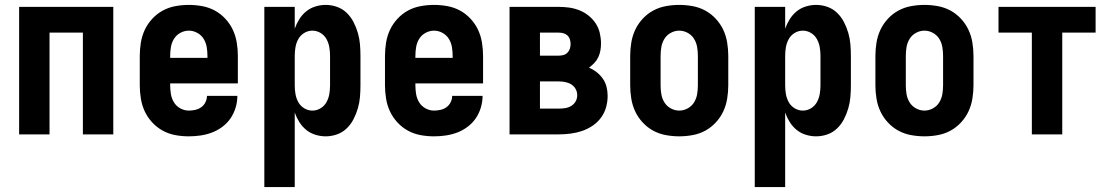

<svg xmlns="http://www.w3.org/2000/svg" viewBox="-20 -548 4540 783"><path d="M58 0V-520H442V0H318V-415H182V0Z M750 8Q722 8 695 3Q668 -2 644 -15Q620 -28 601 -48.5Q582 -69 570.5 -93.5Q559 -118 554.5 -145.5Q550 -173 550 -200V-320Q550 -347 554.5 -374.5Q559 -402 570.5 -426.5Q582 -451 601 -471.5Q620 -492 644 -505Q668 -518 695.5 -523Q723 -528 750 -528Q777 -528 804.5 -523Q832 -518 856 -505Q880 -492 899 -471.5Q918 -451 929.5 -426.5Q941 -402 945.5 -374.5Q950 -347 950 -320V-208H674V-200Q674 -182 677 -164Q680 -146 689.5 -130.5Q699 -115 715.5 -106Q732 -97 750 -97Q763 -97 776.5 -100Q790 -103 801 -111Q812 -119 818 -131.5Q824 -144 824 -157H948Q948 -133 941 -109.5Q934 -86 920.5 -66Q907 -46 887 -31Q867 -16 844.5 -7.5Q822 1 798 4.5Q774 8 750 8ZM674 -312H826V-320Q826 -338 823 -356Q820 -374 810.5 -389.5Q801 -405 784.5 -414Q768 -423 750 -423Q732 -423 715.5 -414Q699 -405 689.5 -389.5Q680 -374 677 -356Q674 -338 674 -320Z M1058 215V-520H1182V-431Q1189 -451 1200.5 -469.5Q1212 -488 1228.5 -501.5Q1245 -515 1266 -521.5Q1287 -528 1308 -528Q1332 -528 1354.5 -520Q1377 -512 1394 -495.5Q1411 -479 1422 -457.5Q1433 -436 1439.5 -413.5Q1446 -391 1448 -367.5Q1450 -344 1450 -320V-200Q1450 -176 1448 -152.5Q1446 -129 1439.5 -106.5Q1433 -84 1422 -62.5Q1411 -41 1394 -24.5Q1377 -8 1354.5 0Q1332 8 1308 8Q1287 8 1266 1.5Q1245 -5 1228.5 -18.5Q1212 -32 1200.5 -50.5Q1189 -69 1182 -89V215ZM1254 -97Q1272 -97 1287.5 -106.5Q1303 -116 1311.5 -131.5Q1320 -147 1323 -164.5Q1326 -182 1326 -200V-320Q1326 -338 1323 -355.5Q1320 -373 1311.5 -388.5Q1303 -404 1287.5 -413.5Q1272 -423 1254 -423Q1236 -423 1220.5 -413.5Q1205 -404 1196.5 -388.5Q1188 -373 1185 -355.5Q1182 -338 1182 -320V-200Q1182 -182 1185 -164.5Q1188 -147 1196.5 -131.5Q1205 -116 1220.5 -106.5Q1236 -97 1254 -97Z M1750 8Q1722 8 1695 3Q1668 -2 1644 -15Q1620 -28 1601 -48.5Q1582 -69 1570.5 -93.5Q1559 -118 1554.5 -145.5Q1550 -173 1550 -200V-320Q1550 -347 1554.5 -374.5Q1559 -402 1570.5 -426.5Q1582 -451 1601 -471.5Q1620 -492 1644 -505Q1668 -518 1695.5 -523Q1723 -528 1750 -528Q1777 -528 1804.5 -523Q1832 -518 1856 -505Q1880 -492 1899 -471.5Q1918 -451 1929.5 -426.5Q1941 -402 1945.5 -374.5Q1950 -347 1950 -320V-208H1674V-200Q1674 -182 1677 -164Q1680 -146 1689.5 -130.5Q1699 -115 1715.5 -106Q1732 -97 1750 -97Q1763 -97 1776.5 -100Q1790 -103 1801 -111Q1812 -119 1818 -131.5Q1824 -144 1824 -157H1948Q1948 -133 1941 -109.5Q1934 -86 1920.5 -66Q1907 -46 1887 -31Q1867 -16 1844.5 -7.5Q1822 1 1798 4.5Q1774 8 1750 8ZM1674 -312H1826V-320Q1826 -338 1823 -356Q1820 -374 1810.5 -389.5Q1801 -405 1784.5 -414Q1768 -423 1750 -423Q1732 -423 1715.5 -414Q1699 -405 1689.5 -389.5Q1680 -374 1677 -356Q1674 -338 1674 -320Z M2058 0V-520H2258Q2280 -520 2301.5 -517Q2323 -514 2343 -506Q2363 -498 2380 -484.5Q2397 -471 2409 -453Q2421 -435 2426 -413.5Q2431 -392 2431 -371Q2431 -356 2428.5 -342Q2426 -328 2420 -315Q2414 -302 2404 -291.5Q2394 -281 2382 -272Q2399 -265 2413.5 -253.5Q2428 -242 2438.5 -227Q2449 -212 2453.5 -194Q2458 -176 2458 -157Q2458 -133 2451.5 -110Q2445 -87 2430.5 -67.5Q2416 -48 2395.5 -34.5Q2375 -21 2352.5 -13.5Q2330 -6 2306 -3Q2282 0 2258 0ZM2182 -321H2258Q2268 -321 2277.5 -323.5Q2287 -326 2294 -333Q2301 -340 2304 -349.5Q2307 -359 2307 -369Q2307 -378 2304 -387.5Q2301 -397 2294 -403.5Q2287 -410 2277.5 -412.5Q2268 -415 2258 -415H2182ZM2182 -105H2258Q2271 -105 2284.5 -107Q2298 -109 2309.5 -116Q2321 -123 2327.5 -134.5Q2334 -146 2334 -160Q2334 -173 2327.5 -185Q2321 -197 2309.5 -204Q2298 -211 2284.5 -213.5Q2271 -216 2258 -216H2182Z M2750 8Q2723 8 2695.5 3Q2668 -2 2644 -15Q2620 -28 2601 -48.5Q2582 -69 2570.5 -93.5Q2559 -118 2554.5 -145.5Q2550 -173 2550 -200V-320Q2550 -347 2554.5 -374.5Q2559 -402 2570.5 -426.5Q2582 -451 2601 -471.5Q2620 -492 2644 -505Q2668 -518 2695.5 -523Q2723 -528 2750 -528Q2777 -528 2804.5 -523Q2832 -518 2856 -505Q2880 -492 2899 -471.5Q2918 -451 2929.5 -426.5Q2941 -402 2945.5 -374.5Q2950 -347 2950 -320V-200Q2950 -173 2945.5 -145.5Q2941 -118 2929.5 -93.5Q2918 -69 2899 -48.5Q2880 -28 2856 -15Q2832 -2 2804.5 3Q2777 8 2750 8ZM2750 -97Q2768 -97 2784.5 -106Q2801 -115 2810.5 -130.5Q2820 -146 2823 -164Q2826 -182 2826 -200V-320Q2826 -338 2823 -356Q2820 -374 2810.5 -389.5Q2801 -405 2784.5 -414Q2768 -423 2750 -423Q2732 -423 2715.5 -414Q2699 -405 2689.5 -389.5Q2680 -374 2677 -356Q2674 -338 2674 -320V-200Q2674 -182 2677 -164Q2680 -146 2689.5 -130.5Q2699 -115 2715.5 -106Q2732 -97 2750 -97Z M3058 215V-520H3182V-431Q3189 -451 3200.5 -469.5Q3212 -488 3228.5 -501.5Q3245 -515 3266 -521.5Q3287 -528 3308 -528Q3332 -528 3354.5 -520Q3377 -512 3394 -495.5Q3411 -479 3422 -457.5Q3433 -436 3439.5 -413.5Q3446 -391 3448 -367.5Q3450 -344 3450 -320V-200Q3450 -176 3448 -152.5Q3446 -129 3439.5 -106.5Q3433 -84 3422 -62.5Q3411 -41 3394 -24.5Q3377 -8 3354.5 0Q3332 8 3308 8Q3287 8 3266 1.5Q3245 -5 3228.5 -18.5Q3212 -32 3200.5 -50.5Q3189 -69 3182 -89V215ZM3254 -97Q3272 -97 3287.5 -106.5Q3303 -116 3311.5 -131.5Q3320 -147 3323 -164.5Q3326 -182 3326 -200V-320Q3326 -338 3323 -355.5Q3320 -373 3311.5 -388.5Q3303 -404 3287.5 -413.5Q3272 -423 3254 -423Q3236 -423 3220.5 -413.5Q3205 -404 3196.5 -388.5Q3188 -373 3185 -355.5Q3182 -338 3182 -320V-200Q3182 -182 3185 -164.5Q3188 -147 3196.5 -131.5Q3205 -116 3220.5 -106.5Q3236 -97 3254 -97Z M3750 8Q3723 8 3695.5 3Q3668 -2 3644 -15Q3620 -28 3601 -48.5Q3582 -69 3570.5 -93.5Q3559 -118 3554.5 -145.5Q3550 -173 3550 -200V-320Q3550 -347 3554.5 -374.5Q3559 -402 3570.5 -426.5Q3582 -451 3601 -471.5Q3620 -492 3644 -505Q3668 -518 3695.5 -523Q3723 -528 3750 -528Q3777 -528 3804.5 -523Q3832 -518 3856 -505Q3880 -492 3899 -471.5Q3918 -451 3929.5 -426.5Q3941 -402 3945.5 -374.5Q3950 -347 3950 -320V-200Q3950 -173 3945.5 -145.5Q3941 -118 3929.5 -93.5Q3918 -69 3899 -48.5Q3880 -28 3856 -15Q3832 -2 3804.5 3Q3777 8 3750 8ZM3750 -97Q3768 -97 3784.5 -106Q3801 -115 3810.5 -130.5Q3820 -146 3823 -164Q3826 -182 3826 -200V-320Q3826 -338 3823 -356Q3820 -374 3810.5 -389.5Q3801 -405 3784.5 -414Q3768 -423 3750 -423Q3732 -423 3715.5 -414Q3699 -405 3689.5 -389.5Q3680 -374 3677 -356Q3674 -338 3674 -320V-200Q3674 -182 3677 -164Q3680 -146 3689.5 -130.5Q3699 -115 3715.5 -106Q3732 -97 3750 -97Z M4188 0V-415H4052V-520H4448V-415H4312V0Z"/></svg>

Font: Iosevka Extrabold
Style: Regular
Weight: 800
Monospace: yes
Designer: Belleve Invis
Foundry: Belleve Invis
Version: Version 32.5.0; ttfautohint (v1.8.4)